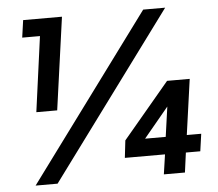

<svg xmlns="http://www.w3.org/2000/svg" viewBox="-52 -803 979 862"><g transform="rotate(-5 437.0 -372.5)"><path d="M106 -328H200L258 -745H83L72 -667H152ZM74 0H173L723 -745H624ZM484 -89H665L652 0H747L759 -89H824L835 -167H770L805 -417H703L493 -167ZM582 -167 694 -302 675 -167Z"/></g></svg>

Font: Mluvka Bold
Style: Italic
Weight: 700
Italic angle: -8°
Designer: Modified by Jiří Krblich, Original typeface by Gumpita Rahayu
Foundry: Gumpita Rahayu & Jiří Krblich
Version: Version 2.000;Glyphs 3.1.1 (3134)